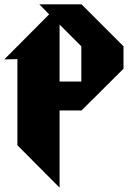

<svg xmlns="http://www.w3.org/2000/svg" viewBox="-32 -774 614 883"><path d="M342 -399H242V-661L342 -561ZM-12 -501 48 -502V-106L242 89V-266H343L536 -458V-561L343 -754H149L194 -708Z"/></svg>

Font: Kidora Gothic
Style: Regular
Weight: 400
Version: Version 001.018